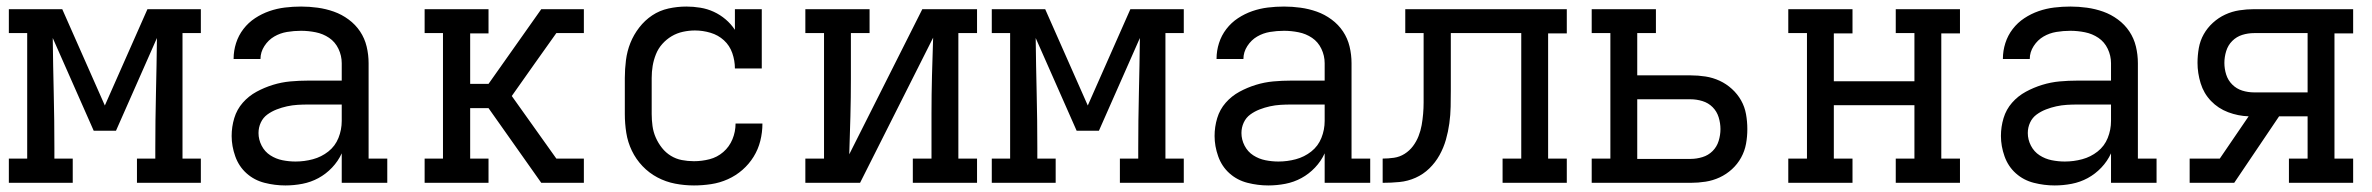

<svg xmlns="http://www.w3.org/2000/svg" viewBox="-20 -558 7240 586"><path d="M7 0V-74H63V-457H7V-530H170L300 -236L430 -530H593V-457H537V-74H593V0H398V-74H454V-106Q454 -190 456 -274Q458 -358 459 -442L334 -159H266L141 -442Q142 -358 144 -274Q146 -190 146 -106V-74H202V0Z M851 8Q819 8 787.5 0Q756 -8 732.5 -29Q709 -50 698 -81Q687 -112 687 -143Q687 -171 695 -197.5Q703 -224 721 -244.5Q739 -265 763 -278Q787 -291 813 -299Q839 -307 866 -309.5Q893 -312 921 -312H1023V-365Q1023 -388 1013 -409Q1003 -430 984.5 -442.5Q966 -455 943.5 -459.5Q921 -464 899 -464Q877 -464 856 -460.5Q835 -457 817 -446.5Q799 -436 787 -417.5Q775 -399 775 -378Q775 -378 775 -378Q775 -378 775 -378H693Q693 -378 693 -378.5Q693 -379 693 -379Q693 -403 700.5 -426.5Q708 -450 723 -469.5Q738 -489 758.5 -502.5Q779 -516 802 -524Q825 -532 849.5 -535Q874 -538 899 -538Q924 -538 949.5 -534.5Q975 -531 999 -522.5Q1023 -514 1044 -498.5Q1065 -483 1079 -462Q1093 -441 1099 -416Q1105 -391 1105 -365V-74H1162V0H1023V-90Q1012 -66 993.5 -46.5Q975 -27 952 -14.5Q929 -2 903 3Q877 8 851 8ZM882 -65Q909 -65 935 -72Q961 -79 982 -95.5Q1003 -112 1013 -137Q1023 -162 1023 -189V-239H921Q904 -239 888 -238Q872 -237 856 -233.5Q840 -230 824.5 -224Q809 -218 796 -208.5Q783 -199 776 -184Q769 -169 769 -152Q769 -132 778.5 -113.5Q788 -95 805 -84Q822 -73 842 -69Q862 -65 882 -65Z M1276 0V-74H1332V-457H1276V-530H1471V-456H1415V-302H1471L1632 -530H1762V-457H1678L1614 -367L1542 -265L1678 -74H1762V0H1632L1471 -228H1415V-74H1471V0Z M2098 8Q2069 8 2040.5 2.5Q2012 -3 1986.5 -16.5Q1961 -30 1941 -51Q1921 -72 1908.5 -98Q1896 -124 1891.5 -152.5Q1887 -181 1887 -210V-320Q1887 -347 1890.5 -374.5Q1894 -402 1904 -427Q1914 -452 1931 -474Q1948 -496 1970.5 -511Q1993 -526 2020 -532Q2047 -538 2075 -538Q2096 -538 2117.5 -534.5Q2139 -531 2158.5 -522Q2178 -513 2194.5 -499Q2211 -485 2223 -467V-530H2305V-349H2223Q2223 -373 2215 -396Q2207 -419 2189.5 -435Q2172 -451 2148.5 -458Q2125 -465 2101 -465Q2083 -465 2064.5 -461Q2046 -457 2030 -447.5Q2014 -438 2001.5 -424Q1989 -410 1982 -392.5Q1975 -375 1972 -357Q1969 -339 1969 -320V-210Q1969 -192 1971.5 -173.5Q1974 -155 1981.5 -138Q1989 -121 2000.5 -106.5Q2012 -92 2027.5 -82.5Q2043 -73 2061 -69.5Q2079 -66 2098 -66Q2122 -66 2145.5 -72Q2169 -78 2187.5 -94Q2206 -110 2215.5 -133Q2225 -156 2225 -181Q2225 -181 2225 -181Q2225 -181 2225 -181H2307Q2307 -181 2307 -181Q2307 -181 2307 -181Q2307 -154 2300.5 -128Q2294 -102 2280 -79.5Q2266 -57 2246 -39.5Q2226 -22 2201.5 -11Q2177 0 2150.5 4Q2124 8 2098 8Z M2438 0V-74H2495V-457H2438V-530H2634V-457H2577V-318Q2577 -260 2575.5 -202.5Q2574 -145 2572 -87L2795 -530H2962V-457H2905V-74H2962V0H2766V-74H2823V-212Q2823 -270 2824.5 -327.5Q2826 -385 2828 -443L2605 0Z M3007 0V-74H3063V-457H3007V-530H3170L3300 -236L3430 -530H3593V-457H3537V-74H3593V0H3398V-74H3454V-106Q3454 -190 3456 -274Q3458 -358 3459 -442L3334 -159H3266L3141 -442Q3142 -358 3144 -274Q3146 -190 3146 -106V-74H3202V0Z M3851 8Q3819 8 3787.5 0Q3756 -8 3732.5 -29Q3709 -50 3698 -81Q3687 -112 3687 -143Q3687 -171 3695 -197.5Q3703 -224 3721 -244.5Q3739 -265 3763 -278Q3787 -291 3813 -299Q3839 -307 3866 -309.5Q3893 -312 3921 -312H4023V-365Q4023 -388 4013 -409Q4003 -430 3984.5 -442.5Q3966 -455 3943.5 -459.5Q3921 -464 3899 -464Q3877 -464 3856 -460.5Q3835 -457 3817 -446.5Q3799 -436 3787 -417.5Q3775 -399 3775 -378Q3775 -378 3775 -378Q3775 -378 3775 -378H3693Q3693 -378 3693 -378.5Q3693 -379 3693 -379Q3693 -403 3700.5 -426.5Q3708 -450 3723 -469.5Q3738 -489 3758.5 -502.5Q3779 -516 3802 -524Q3825 -532 3849.5 -535Q3874 -538 3899 -538Q3924 -538 3949.5 -534.5Q3975 -531 3999 -522.5Q4023 -514 4044 -498.5Q4065 -483 4079 -462Q4093 -441 4099 -416Q4105 -391 4105 -365V-74H4162V0H4023V-90Q4012 -66 3993.5 -46.5Q3975 -27 3952 -14.5Q3929 -2 3903 3Q3877 8 3851 8ZM3882 -65Q3909 -65 3935 -72Q3961 -79 3982 -95.5Q4003 -112 4013 -137Q4023 -162 4023 -189V-239H3921Q3904 -239 3888 -238Q3872 -237 3856 -233.5Q3840 -230 3824.5 -224Q3809 -218 3796 -208.5Q3783 -199 3776 -184Q3769 -169 3769 -152Q3769 -132 3778.5 -113.5Q3788 -95 3805 -84Q3822 -73 3842 -69Q3862 -65 3882 -65Z M4200 0V-74Q4217 -74 4234.5 -76.5Q4252 -79 4267 -88.5Q4282 -98 4292.5 -112Q4303 -126 4309.5 -142.5Q4316 -159 4319 -176Q4322 -193 4323.5 -210.5Q4325 -228 4325 -245Q4325 -262 4325 -280V-281Q4325 -281 4325 -281.5Q4325 -282 4325 -282V-283Q4325 -283 4325 -283Q4325 -283 4325 -283V-457H4269V-530H4762V-456H4705V-74H4762V0H4566V-74H4623V-457H4408V-283Q4408 -258 4407.5 -232.5Q4407 -207 4403.5 -181.5Q4400 -156 4393 -131.5Q4386 -107 4373.5 -84.5Q4361 -62 4342.5 -44Q4324 -26 4300.5 -15.5Q4277 -5 4251.5 -2.5Q4226 0 4200 0Z M4838 0V-74H4895V-457H4838V-530H5034V-457H4977V-328H5140Q5163 -328 5185.5 -324.5Q5208 -321 5228.5 -311.5Q5249 -302 5266 -286.5Q5283 -271 5294 -251.5Q5305 -232 5309 -209.5Q5313 -187 5313 -164Q5313 -141 5309 -119Q5305 -97 5294 -77Q5283 -57 5266 -41.5Q5249 -26 5228.5 -16.5Q5208 -7 5185.5 -3.5Q5163 0 5140 0ZM4977 -73H5140Q5158 -73 5176 -78.5Q5194 -84 5207 -97Q5220 -110 5225.5 -128Q5231 -146 5231 -164Q5231 -182 5225.5 -200Q5220 -218 5207 -231Q5194 -244 5176 -249.5Q5158 -255 5140 -255H4977Z M5438 0V-74H5495V-457H5438V-530H5634V-456H5577V-310H5823V-457H5766V-530H5962V-456H5905V-74H5962V0H5766V-74H5823V-237H5577V-74H5634V0Z M6251 8Q6219 8 6187.5 0Q6156 -8 6132.5 -29Q6109 -50 6098 -81Q6087 -112 6087 -143Q6087 -171 6095 -197.5Q6103 -224 6121 -244.5Q6139 -265 6163 -278Q6187 -291 6213 -299Q6239 -307 6266 -309.5Q6293 -312 6321 -312H6423V-365Q6423 -388 6413 -409Q6403 -430 6384.5 -442.5Q6366 -455 6343.5 -459.5Q6321 -464 6299 -464Q6277 -464 6256 -460.5Q6235 -457 6217 -446.5Q6199 -436 6187 -417.5Q6175 -399 6175 -378Q6175 -378 6175 -378Q6175 -378 6175 -378H6093Q6093 -378 6093 -378.5Q6093 -379 6093 -379Q6093 -403 6100.5 -426.5Q6108 -450 6123 -469.5Q6138 -489 6158.5 -502.5Q6179 -516 6202 -524Q6225 -532 6249.5 -535Q6274 -538 6299 -538Q6324 -538 6349.5 -534.5Q6375 -531 6399 -522.5Q6423 -514 6444 -498.5Q6465 -483 6479 -462Q6493 -441 6499 -416Q6505 -391 6505 -365V-74H6562V0H6423V-90Q6412 -66 6393.5 -46.5Q6375 -27 6352 -14.5Q6329 -2 6303 3Q6277 8 6251 8ZM6282 -65Q6309 -65 6335 -72Q6361 -79 6382 -95.5Q6403 -112 6413 -137Q6423 -162 6423 -189V-239H6321Q6304 -239 6288 -238Q6272 -237 6256 -233.5Q6240 -230 6224.5 -224Q6209 -218 6196 -208.5Q6183 -199 6176 -184Q6169 -169 6169 -152Q6169 -132 6178.5 -113.5Q6188 -95 6205 -84Q6222 -73 6242 -69Q6262 -65 6282 -65Z M6663 0V-74H6755L6843 -203Q6811 -204 6780.5 -215.5Q6750 -227 6728 -250Q6706 -273 6696.5 -304Q6687 -335 6687 -366Q6687 -389 6691 -411.5Q6695 -434 6706 -453.5Q6717 -473 6734 -488.5Q6751 -504 6771.5 -513.5Q6792 -523 6814.5 -526.5Q6837 -530 6860 -530H7162V-456H7105V-74H7162V0H6966V-74H7023V-203H6936L6799 0ZM7023 -276V-457H6860Q6841 -457 6823.5 -451.5Q6806 -446 6793 -433Q6780 -420 6774.5 -402Q6769 -384 6769 -366Q6769 -348 6774.5 -330.5Q6780 -313 6793 -300Q6806 -287 6823.5 -281.5Q6841 -276 6860 -276Z"/></svg>

Font: Iosevka Curly Slab Extended
Style: Regular
Weight: 400
Width: 7
Monospace: yes
Designer: Belleve Invis
Foundry: Belleve Invis
Version: Version 11.1.0; ttfautohint (v1.8.3)